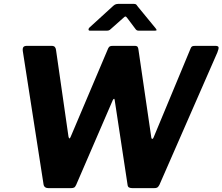

<svg xmlns="http://www.w3.org/2000/svg" viewBox="-20 -981 1160 1001"><path d="M1102 -742Q1118 -742 1119.5 -734.5Q1121 -727 1113 -707L811 -17Q805 -6 799.5 -3Q794 0 781 0H673Q660 0 653 -3.5Q646 -7 645 -18L578 -459Q577 -466 574.5 -466Q572 -466 568 -459L377 -17Q372 -6 366 -3Q360 0 347 0H234Q210 0 207 -20L99 -714Q97 -728 101.5 -735Q106 -742 121 -742H248Q261 -742 266 -736Q271 -730 272 -721L337 -269Q339 -260 342 -259.5Q345 -259 349 -269L544 -729Q548 -737 553 -739.5Q558 -742 571 -742H681Q694 -742 697.5 -736.5Q701 -731 702 -721L769 -263Q770 -257 774 -257Q778 -257 781 -265L974 -729Q977 -737 982 -739.5Q987 -742 1000 -742H1102ZM684 -833 645 -885Q638 -895 634 -895Q630 -895 620 -885L558 -830Q552 -824 547 -822.5Q542 -821 534 -821H450Q442 -821 441.5 -826.5Q441 -832 446 -837L571 -951Q579 -958 586 -959.5Q593 -961 605 -961H677Q687 -961 691.5 -956Q696 -951 699 -946L791 -834Q798 -825 796 -823Q794 -821 784 -821H704Q696 -821 692 -824Q688 -827 684 -833Z"/></svg>

Font: Libre Franklin Thin
Style: Bold Italic
Weight: 700
Italic angle: -8°
Version: Version 3.000